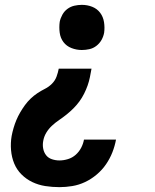

<svg xmlns="http://www.w3.org/2000/svg" viewBox="-20 -558 640 791"><path d="M225 213Q195 213 166.5 208.5Q138 204 113 192Q88 180 68.5 160.5Q49 141 38.5 115.5Q28 90 25.5 60.5Q23 31 28 2Q31 -14 36 -31Q41 -48 47.5 -63.5Q54 -79 63 -94.5Q72 -110 82.5 -124.5Q93 -139 106 -151.5Q119 -164 134 -174Q149 -184 165 -192Q181 -200 194 -213Q207 -226 213 -242.5Q219 -259 222 -275H357Q354 -258 350.5 -240.5Q347 -223 341 -206Q335 -189 326.5 -172Q318 -155 307 -140Q296 -125 282.5 -111.5Q269 -98 254 -86Q239 -74 223.5 -63.5Q208 -53 194 -40Q180 -27 170.5 -11Q161 5 158 23Q155 39 158 54.5Q161 70 170 81.5Q179 93 194 98Q209 103 225 103Q242 103 260 97.5Q278 92 292 79.5Q306 67 314.5 50.5Q323 34 326 17H458Q453 44 443 69.5Q433 95 417 118.5Q401 142 378.5 161Q356 180 330.5 192Q305 204 278 208.5Q251 213 225 213ZM317 -352Q295 -352 274.5 -360Q254 -368 241.5 -384.5Q229 -401 226 -423Q223 -445 226 -468Q229 -483 237 -497.5Q245 -512 258 -521.5Q271 -531 286.5 -534.5Q302 -538 317 -538Q340 -538 360 -530Q380 -522 392.5 -505.5Q405 -489 408.5 -467Q412 -445 409 -423Q406 -407 398 -393Q390 -379 377 -369Q364 -359 348.5 -355.5Q333 -352 317 -352Z"/></svg>

Font: Iosevka Curly Slab XBdEx
Style: Italic
Weight: 800
Width: 7
Italic angle: -9°
Monospace: yes
Designer: Belleve Invis
Foundry: Belleve Invis
Version: Version 11.1.0; ttfautohint (v1.8.3)